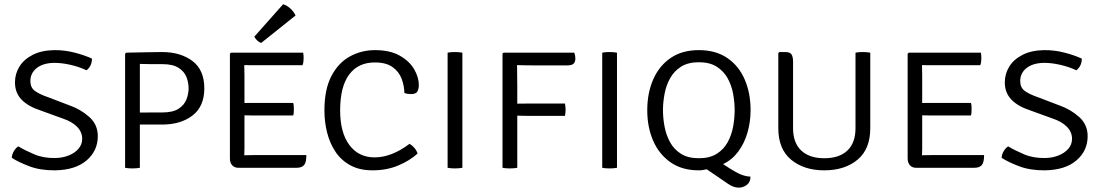

<svg xmlns="http://www.w3.org/2000/svg" viewBox="-20 -790 5177 904"><path d="M35.5 -47Q36 -62.5 45 -77.8Q54 -93 66 -101Q98.5 -81.5 141.8 -63.2Q185 -45 241 -46Q274 -46.5 302.8 -57.8Q331.5 -69 349.2 -89.2Q367 -109.5 367 -136.5Q367 -168.5 342.8 -193.2Q318.5 -218 274 -232.5L172 -269.5Q112 -289 81.2 -321.2Q50.5 -353.5 50.5 -402Q50.5 -442.5 71.5 -476.5Q92.5 -510.5 134 -531.8Q175.5 -553 235.5 -554Q284.5 -554.5 332.2 -542Q380 -529.5 413 -514Q413 -479.5 387.5 -459Q352.5 -475.5 310.8 -485Q269 -494.5 233.5 -494Q182.5 -493 152.8 -469.5Q123 -446 123 -408Q123 -378 144 -362.2Q165 -346.5 208.5 -331.5L305.5 -294.5Q360 -275.5 400.2 -239.5Q440.5 -203.5 440.5 -149Q440.5 -80 387.8 -34.8Q335 10.5 239 12Q170.5 12.5 119 -6.8Q67.5 -26 35.5 -47Z M942 -374Q942 -289 886.5 -246.2Q831 -203.5 743 -203.5H638.5V0Q623.5 3 603 3Q582 3 569 0V-537L574 -542Q622 -542.5 661 -543.8Q700 -545 743 -545Q829.5 -545 885.8 -503Q942 -461 942 -374ZM638.5 -489V-260Q665 -260.5 696.2 -260.5Q727.5 -260.5 744.5 -260.5Q794 -260.5 821 -278.2Q848 -296 858 -322.2Q868 -348.5 868 -374Q868 -401 858 -427Q848 -453 821 -470.5Q794 -488 744.5 -488Q722.5 -488 693 -488Q663.5 -488 638.5 -489Z M1422.5 -60Q1422.5 -25.5 1411.8 -12.8Q1401 0 1376 0H1102.5Q1084 0 1073.2 -11.8Q1062.5 -23.5 1062.5 -44.5V-537L1067.5 -542H1407.5Q1409 -534.5 1409.2 -527.5Q1409.5 -520.5 1409.5 -514.5Q1409.5 -508.5 1408.5 -499.8Q1407.5 -491 1404.5 -483H1184Q1173 -483 1158.8 -483Q1144.5 -483 1130 -483.5Q1130 -474 1130.5 -461Q1131 -448 1131 -433V-305Q1145.5 -305.5 1159.5 -305.5Q1173.5 -305.5 1184 -305.5H1360.5Q1363 -298 1363.2 -289.5Q1363.5 -281 1363.5 -276Q1363.5 -270 1363.2 -262Q1363 -254 1360.5 -246.5H1184Q1173.5 -246.5 1159.5 -246.5Q1145.5 -246.5 1131 -247V-92.5Q1131 -83.5 1130.5 -73Q1130 -62.5 1130 -59Q1151 -60 1184.5 -60ZM1313 -770Q1332.5 -764 1348.2 -749Q1364 -734 1371.5 -717L1210 -588Q1199.5 -591 1190.8 -599.5Q1182 -608 1177.5 -617.5Z M1884 -352Q1883.5 -386 1871 -419.2Q1858.5 -452.5 1828.2 -474.2Q1798 -496 1744.5 -496Q1666.5 -496 1624 -439Q1581.5 -382 1581.5 -270Q1581.5 -165.5 1625 -107.2Q1668.5 -49 1744 -49Q1823.5 -49 1908.5 -113Q1937.5 -94.5 1946 -67Q1910 -34 1855.5 -11Q1801 12 1734.5 12Q1673 12 1629.8 -11.5Q1586.5 -35 1559.8 -75Q1533 -115 1520.2 -165.5Q1507.5 -216 1507.5 -270Q1507.5 -369.5 1540.5 -432.2Q1573.5 -495 1627.8 -524.5Q1682 -554 1745.5 -554Q1816.5 -554 1862.2 -528Q1908 -502 1930 -464Q1952 -426 1952 -389Q1952 -374 1945.8 -360.5Q1939.5 -347 1915 -347Q1906 -347 1899.2 -348.2Q1892.5 -349.5 1884 -352Z M2087.5 -542Q2100.5 -545 2121.5 -545Q2142 -545 2157 -542V0Q2142 3 2121.5 3Q2100.5 3 2087.5 0Z M2415.5 0Q2400.5 3 2380 3Q2359 3 2346 0V-538L2351 -542H2684Q2689 -528.5 2689 -514.5Q2689 -499 2681 -490.5Q2673 -482 2648.5 -482H2512Q2454.5 -482 2414.5 -483.5Q2414.5 -457.5 2415 -431Q2415.5 -404.5 2415.5 -379V-302Q2429 -302 2442 -302.2Q2455 -302.5 2465 -302.5H2640Q2643 -287.5 2643 -273Q2643 -259.5 2640 -244.5H2465Q2455 -244.5 2442 -244.8Q2429 -245 2415.5 -245.5Z M2815.5 -542Q2828.5 -545 2849.5 -545Q2870 -545 2885 -542V0Q2870 3 2849.5 3Q2828.5 3 2815.5 0Z M3027.5 -271Q3027.5 -352 3055.5 -416Q3083.5 -480 3137.5 -517Q3191.5 -554 3270.5 -554Q3350 -554 3404.2 -517Q3458.5 -480 3486.2 -416Q3514 -352 3514 -271Q3514 -216 3499.2 -165.2Q3484.5 -114.5 3455.5 -75.8Q3426.5 -37 3384.5 -17.5L3398 -8.5Q3444.5 22 3468.2 31.5Q3492 41 3513.5 41.5Q3513.5 68 3496 80.8Q3478.5 93.5 3458.5 93.5Q3433.5 93.5 3407 75L3307.5 7Q3299 9 3289.8 10.5Q3280.5 12 3270 12Q3191.5 12 3137.5 -25.5Q3083.5 -63 3055.5 -127Q3027.5 -191 3027.5 -271ZM3101.5 -271Q3101.5 -233.5 3109 -193.8Q3116.5 -154 3135 -120.2Q3153.5 -86.5 3186.5 -65.8Q3219.5 -45 3270.5 -45Q3321.5 -45 3354.5 -65.8Q3387.5 -86.5 3406 -120.2Q3424.5 -154 3431.8 -193.8Q3439 -233.5 3439 -271Q3439 -308.5 3431.8 -348.2Q3424.5 -388 3406 -421.5Q3387.5 -455 3354.5 -476Q3321.5 -497 3270.5 -497Q3219.5 -497 3186.5 -476Q3153.5 -455 3135 -421.5Q3116.5 -388 3109 -348.2Q3101.5 -308.5 3101.5 -271Z M4077.5 -186.5Q4077.5 -88 4017.5 -38Q3957.5 12 3861 12Q3765.5 12 3705 -38Q3644.5 -88 3644.5 -186.5V-540L3649.5 -545H3677Q3699.5 -545 3706.8 -533.8Q3714 -522.5 3714 -499.5V-186.5Q3714 -117.5 3752.5 -81.2Q3791 -45 3861 -45Q3931.5 -45 3969.8 -81.2Q4008 -117.5 4008 -186.5V-542Q4021 -545 4041 -545Q4062.5 -545 4077.5 -542Z M4613.5 -60Q4613.5 -25.5 4602.8 -12.8Q4592 0 4567 0H4293.5Q4275 0 4264.2 -11.8Q4253.5 -23.5 4253.5 -44.5V-537L4258.5 -542H4598.5Q4600 -534.5 4600.2 -527.5Q4600.5 -520.5 4600.5 -514.5Q4600.5 -508.5 4599.5 -499.8Q4598.5 -491 4595.5 -483H4375Q4364 -483 4349.8 -483Q4335.5 -483 4321 -483.5Q4321 -474 4321.5 -461Q4322 -448 4322 -433V-305Q4336.5 -305.5 4350.5 -305.5Q4364.5 -305.5 4375 -305.5H4551.5Q4554 -298 4554.2 -289.5Q4554.5 -281 4554.5 -276Q4554.5 -270 4554.2 -262Q4554 -254 4551.5 -246.5H4375Q4364.5 -246.5 4350.5 -246.5Q4336.5 -246.5 4322 -247V-92.5Q4322 -83.5 4321.5 -73Q4321 -62.5 4321 -59Q4342 -60 4375.5 -60Z M4696 -47Q4696.5 -62.5 4705.5 -77.8Q4714.5 -93 4726.5 -101Q4759 -81.5 4802.2 -63.2Q4845.5 -45 4901.5 -46Q4934.5 -46.5 4963.2 -57.8Q4992 -69 5009.8 -89.2Q5027.5 -109.5 5027.5 -136.5Q5027.5 -168.5 5003.2 -193.2Q4979 -218 4934.5 -232.5L4832.5 -269.5Q4772.5 -289 4741.8 -321.2Q4711 -353.5 4711 -402Q4711 -442.5 4732 -476.5Q4753 -510.5 4794.5 -531.8Q4836 -553 4896 -554Q4945 -554.5 4992.8 -542Q5040.5 -529.5 5073.5 -514Q5073.5 -479.5 5048 -459Q5013 -475.5 4971.2 -485Q4929.5 -494.5 4894 -494Q4843 -493 4813.2 -469.5Q4783.5 -446 4783.5 -408Q4783.5 -378 4804.5 -362.2Q4825.5 -346.5 4869 -331.5L4966 -294.5Q5020.5 -275.5 5060.8 -239.5Q5101 -203.5 5101 -149Q5101 -80 5048.2 -34.8Q4995.5 10.5 4899.5 12Q4831 12.5 4779.5 -6.8Q4728 -26 4696 -47Z"/></svg>

Font: Signika Negative SC Light
Style: Regular
Weight: 300
Designer: Anna Giedryś
Foundry: Anna Giedryś
Version: Version 2.000; ttfautohint (v1.8.3) -l 8 -r 50 -G 200 -x 9 -